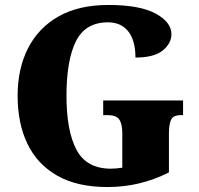

<svg xmlns="http://www.w3.org/2000/svg" viewBox="-20 -744 801 774"><path d="M413 10Q291 10 210.5 -36Q130 -82 90.5 -164.5Q51 -247 51 -358Q51 -466 92.5 -548.5Q134 -631 215.5 -677.5Q297 -724 417 -724Q543 -724 607 -689.5Q671 -655 671 -606Q671 -569 636 -540.5Q601 -512 526 -512Q526 -581 497 -617.5Q468 -654 415 -654Q324 -654 286 -577.5Q248 -501 248 -358Q248 -216 288.5 -140Q329 -64 427 -64Q446 -64 473 -68V-207Q473 -245 460.5 -262.5Q448 -280 414 -280H396V-339H718V-280H710Q679 -280 670 -262Q661 -244 661 -203V-49Q601 -19 540 -4.5Q479 10 413 10Z"/></svg>

Font: Noto Serif SemiCondensed Black
Style: Regular
Weight: 900
Width: 4
Designer: Monotype Design Team
Foundry: Monotype Imaging Inc.
Version: Version 2.014; ttfautohint (v1.8.4.7-5d5b)